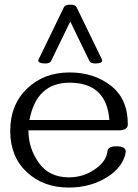

<svg xmlns="http://www.w3.org/2000/svg" viewBox="-20 -803 600 834"><path d="M278.3 11.7Q168.5 11.7 96.4 -55.4Q24.4 -122.6 24.4 -234.4Q24.4 -347.7 97.4 -418Q170.4 -488.3 282.2 -488.3Q387.2 -488.3 461.2 -431.2Q535.2 -374 535.2 -263.2Q535.2 -236.8 495.6 -236.8H103.5Q103.5 -158.7 148.7 -95.7Q193.8 -32.7 278.8 -32.7Q340.8 -32.7 389.6 -65.9Q442.4 -101.1 446.8 -146.5Q449.2 -167.5 485.8 -167.5Q525.9 -167.5 525.9 -145.5Q525.9 -129.9 515.1 -107.4Q495.6 -66.4 450.7 -37.1Q377.4 11.7 278.3 11.7ZM455.1 -281.7Q442.9 -443.8 282.2 -443.8Q138.7 -443.8 107.9 -281.7ZM423.8 -540.5Q423.8 -527.3 394.5 -527.3Q374 -527.3 368.7 -537.6L285.2 -709.5L201.7 -537.6Q196.8 -527.3 175.8 -527.3Q146.5 -527.3 146.5 -540.5Q146.5 -543.5 147.5 -544.4L257.8 -772Q262.7 -782.7 285.2 -782.7Q307.1 -782.7 312.5 -772L422.9 -544.4Q423.8 -543.5 423.8 -540.5Z"/></svg>

Font: Gayathri
Style: Regular
Weight: 400
Designer: Binoy Dominic <binoy.domenic@gmail.com>
Foundry: SMC
Version: Version 1.000